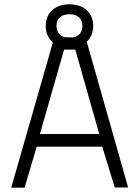

<svg xmlns="http://www.w3.org/2000/svg" viewBox="-20 -870 644 890"><path d="M412 -750C412 -813 366 -850 302 -850C238 -850 192 -813 192 -750C192 -716 204 -691 225 -673L32 0H94L150 -190H454L512 -1H574L382 -677C401 -694 412 -719 412 -750ZM277 -640H329L440 -249H165ZM242 -750C242 -785 265 -804 302 -804C339 -804 362 -785 362 -750C362 -721 346 -702 320 -697H284C257 -702 242 -721 242 -750Z"/></svg>

Font: TitilliumText22L
Style: 250 wt
Weight: 300
Designer: Campivisivi
Foundry: Campivisivi
Version: 1.000